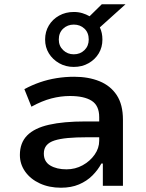

<svg xmlns="http://www.w3.org/2000/svg" viewBox="-20 -869 684 898"><path d="M265 9Q210 9 166.5 -11Q123 -31 98 -66Q73 -101 73 -144Q73 -201 107 -235.5Q141 -270 209 -285.5Q277 -301 380 -301H461V-227H387Q335 -227 297.5 -223.5Q260 -220 235 -212Q210 -204 197.5 -189Q185 -174 185 -151Q185 -113 215 -95Q245 -77 291 -77Q332 -77 366.5 -96Q401 -115 422.5 -145.5Q444 -176 444 -211V-321Q444 -375 409 -397.5Q374 -420 307 -420Q264 -420 220 -408.5Q176 -397 127 -370L94 -452Q129 -471 166.5 -484Q204 -497 244.5 -503.5Q285 -510 327 -510Q394 -510 445.5 -489Q497 -468 526 -424Q555 -380 555 -309V0H461V-104H454Q438 -74 412 -48Q386 -22 349.5 -6.5Q313 9 265 9ZM325 -556Q287 -556 256.5 -573.5Q226 -591 208.5 -619.5Q191 -648 191 -684Q191 -721 208.5 -750Q226 -779 256.5 -796Q287 -813 325 -813Q347 -813 365 -807.5Q383 -802 399 -793L456 -849H567L447 -741Q453 -728 456 -714Q459 -700 459 -684Q459 -648 442 -619.5Q425 -591 394.5 -573.5Q364 -556 325 -556ZM325 -615Q355 -615 375 -634.5Q395 -654 395 -684Q395 -716 375 -735Q355 -754 325 -754Q296 -754 275.5 -735Q255 -716 255 -684Q255 -654 275.5 -634.5Q296 -615 325 -615Z"/></svg>

Font: Nunito Sans 6pt SemiBold
Style: Regular
Weight: 600
Version: Version 3.101;gftools[0.9.27]